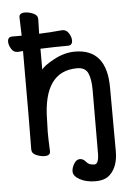

<svg xmlns="http://www.w3.org/2000/svg" viewBox="-59 -765 707 984"><g transform="rotate(-5 294.0 -272.5)"><path d="M392 174Q345 174 312 156Q279 138 279 114Q279 95 291.5 74.5Q304 54 322 54Q339 54 352.5 71Q366 88 394 88Q417 88 417 31L418 -293Q418 -349 404 -380Q390 -411 348 -411Q175 -411 172 -162L170 -97Q170 -59 173 1Q173 23 144 23Q124 23 101 13.5Q78 4 78 -17Q80 -115 80 -523L52 -521Q31 -521 19.5 -540.5Q8 -560 8 -577Q8 -602 31 -602H80L77 -697Q77 -719 107 -719Q126 -719 149 -709.5Q172 -700 172 -679L170 -604Q238 -607 290 -612Q311 -612 323 -592.5Q335 -573 335 -556Q335 -530 312 -530Q244 -530 170 -527V-419Q181 -438 235.5 -467.5Q290 -497 344 -497Q508 -497 508 -297L509 30Q509 110 466 150Q441 174 392 174Z"/></g></svg>

Font: LXGW ZhenKai
Style: Regular
Weight: 400
Designer: LXGW / Fontworks Inc.
Foundry: LXGW / Fontworks Inc.
Version: Version 0.800;June 8, 2025